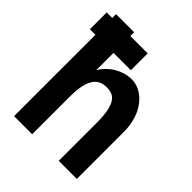

<svg xmlns="http://www.w3.org/2000/svg" viewBox="-199 -828 945 945"><g transform="rotate(45 273.5 -355.0)"><path d="M184.1 0V-261.7C184.1 -395.5 228.5 -423.3 281.2 -423.3C334 -423.3 369.1 -396.5 369.1 -262.2V0H495.1V-326.2C495.1 -465.3 411.6 -538.1 341.8 -538.1C272.5 -538.1 211.9 -496.1 184.1 -445.3V-566.4H304.7V-683.6H184.1V-710H58.1V-683.6H19.5V-566.4H58.1V0Z"/></g></svg>

Font: Tuffy
Style: Bold
Weight: 700
Designer: Thatcher Ulrich, Karoly Barta, Michael Everson
Version: Version 001.270